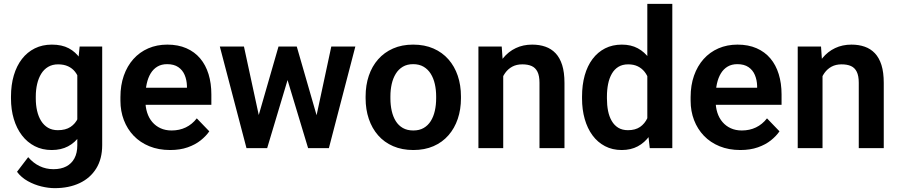

<svg xmlns="http://www.w3.org/2000/svg" viewBox="-20 -770 4669 998"><path d="M394 -528.3H511.2V-16.1Q511.2 55.7 480.2 105.7Q449.2 155.8 393.6 181.9Q337.9 208 264.2 208Q232.4 208 195.6 199.2Q158.7 190.4 124.8 171.6Q90.8 152.8 68.4 123L126.5 46.9Q152.8 77.6 186 93.5Q219.2 109.4 257.8 109.4Q296.9 109.4 324.5 95Q352.1 80.6 366.9 53Q381.8 25.4 381.8 -14.6V-407.7ZM37.1 -257.8V-268.1Q37.1 -328.6 51.8 -378.2Q66.4 -427.7 94 -463.4Q121.6 -499 160.9 -518.6Q200.2 -538.1 249.5 -538.1Q301.8 -538.1 337.6 -519Q373.5 -500 397.2 -464.8Q420.9 -429.7 434.3 -381.6Q447.8 -333.5 455.1 -275.9V-248Q448.2 -191.9 433.3 -145Q418.5 -98.1 394 -63.2Q369.6 -28.3 333.5 -9.3Q297.4 9.8 248.5 9.8Q199.7 9.8 160.6 -10.3Q121.6 -30.3 94 -66.4Q66.4 -102.5 51.8 -151.4Q37.1 -200.2 37.1 -257.8ZM166 -268.1V-257.8Q166 -223.6 172.9 -193.8Q179.7 -164.1 193.8 -141.4Q208 -118.7 229.5 -106Q251 -93.3 280.8 -93.3Q320.8 -93.3 346.4 -110.1Q372.1 -127 385.5 -156.5Q398.9 -186 402.8 -223.1V-299.8Q400.4 -329.1 392.3 -354Q384.3 -378.9 370.1 -397Q356 -415 334 -425.3Q312 -435.5 281.7 -435.5Q252.4 -435.5 230.5 -422.6Q208.5 -409.7 194.3 -386.7Q180.2 -363.8 173.1 -333.5Q166 -303.2 166 -268.1Z M864.3 9.8Q804.2 9.8 756.3 -9.8Q708.5 -29.3 675 -64.2Q641.6 -99.1 623.8 -145.8Q606 -192.4 606 -246.1V-265.6Q606 -326.7 623.5 -376.7Q641.1 -426.8 673.3 -462.9Q705.6 -499 750.5 -518.6Q795.4 -538.1 849.6 -538.1Q905.8 -538.1 948.7 -519.3Q991.7 -500.5 1020.5 -466.3Q1049.3 -432.1 1064 -384.5Q1078.6 -336.9 1078.6 -279.3V-225.1H664.6V-314H951.7V-323.7Q950.7 -354.5 939.9 -380.1Q929.2 -405.8 906.7 -421.1Q884.3 -436.5 848.6 -436.5Q819.8 -436.5 798.6 -424.1Q777.3 -411.6 763.4 -388.9Q749.5 -366.2 742.7 -335Q735.8 -303.7 735.8 -265.6V-246.1Q735.8 -212.9 744.9 -184.6Q753.9 -156.2 771.7 -135.5Q789.6 -114.7 814.7 -103.3Q839.8 -91.8 872.1 -91.8Q912.6 -91.8 945.6 -107.7Q978.5 -123.5 1002.9 -154.8L1067.9 -87.4Q1051.3 -63 1023.2 -40.5Q995.1 -18.1 955.6 -4.2Q916 9.8 864.3 9.8Z M1312 -127 1427.7 -528.3H1509.8L1485.4 -389.6L1368.7 0H1297.9ZM1248 -528.3 1335 -126 1342.8 0H1261.2L1122.6 -528.3ZM1617.2 -131.8 1702.1 -528.3H1827.1L1689.5 0H1607.9ZM1522.5 -528.3 1637.2 -130.9 1652.3 0H1581.5L1463.9 -389.6L1439.9 -528.3Z M1880.4 -258.8V-269Q1880.4 -327.1 1897 -376.2Q1913.6 -425.3 1945.3 -461.4Q1977.1 -497.6 2022.9 -517.8Q2068.8 -538.1 2127.4 -538.1Q2187 -538.1 2233.2 -517.8Q2279.3 -497.6 2311 -461.4Q2342.8 -425.3 2359.4 -376.2Q2376 -327.1 2376 -269V-258.8Q2376 -201.2 2359.4 -152.1Q2342.8 -103 2311 -66.7Q2279.3 -30.3 2233.4 -10.3Q2187.5 9.8 2128.4 9.8Q2069.8 9.8 2023.4 -10.3Q1977.1 -30.3 1945.3 -66.7Q1913.6 -103 1897 -152.1Q1880.4 -201.2 1880.4 -258.8ZM2009.3 -269V-258.8Q2009.3 -224.1 2016.1 -193.8Q2022.9 -163.6 2037.1 -140.6Q2051.3 -117.7 2074 -104.7Q2096.7 -91.8 2128.4 -91.8Q2159.7 -91.8 2182.1 -104.7Q2204.6 -117.7 2219 -140.6Q2233.4 -163.6 2240.2 -193.8Q2247.1 -224.1 2247.1 -258.8V-269Q2247.1 -303.2 2240.2 -333.3Q2233.4 -363.3 2219 -386.5Q2204.6 -409.7 2181.9 -423.1Q2159.2 -436.5 2127.4 -436.5Q2096.2 -436.5 2073.7 -423.1Q2051.3 -409.7 2037.1 -386.5Q2022.9 -363.3 2016.1 -333.3Q2009.3 -303.2 2009.3 -269Z M2595.7 -415.5V0H2466.8V-528.3H2587.9ZM2575.2 -283.2H2537.1Q2537.6 -340.8 2552.7 -387.7Q2567.9 -434.6 2595.5 -468.3Q2623 -502 2661.1 -520Q2699.2 -538.1 2746.1 -538.1Q2784.2 -538.1 2814.9 -527.3Q2845.7 -516.6 2867.9 -493.2Q2890.1 -469.7 2902.1 -431.9Q2914.1 -394 2914.1 -338.9V0H2784.2V-339.8Q2784.2 -376 2773.7 -397Q2763.2 -418 2743.4 -426.8Q2723.6 -435.5 2694.8 -435.5Q2665 -435.5 2642.8 -423.6Q2620.6 -411.6 2605.7 -390.6Q2590.8 -369.6 2583 -342.3Q2575.2 -314.9 2575.2 -283.2Z M3344.7 -112.3V-750H3474.6V0H3357.4ZM3005.4 -257.8V-268.1Q3005.4 -328.6 3019.3 -378.2Q3033.2 -427.7 3060.1 -463.4Q3086.9 -499 3125.2 -518.6Q3163.6 -538.1 3212.4 -538.1Q3259.8 -538.1 3295.2 -519Q3330.6 -500 3355.7 -464.8Q3380.9 -429.7 3396 -381.6Q3411.1 -333.5 3418 -275.9V-248Q3411.1 -191.9 3396 -145Q3380.9 -98.1 3355.7 -63.2Q3330.6 -28.3 3294.9 -9.3Q3259.3 9.8 3211.4 9.8Q3163.1 9.8 3124.8 -10.3Q3086.4 -30.3 3059.8 -66.4Q3033.2 -102.5 3019.3 -151.4Q3005.4 -200.2 3005.4 -257.8ZM3134.8 -268.1V-257.8Q3134.8 -223.6 3140.6 -193.8Q3146.5 -164.1 3159.7 -141.4Q3172.9 -118.7 3193.6 -106Q3214.4 -93.3 3244.1 -93.3Q3282.2 -93.3 3306.9 -110.1Q3331.5 -127 3345.2 -156.5Q3358.9 -186 3362.8 -223.1V-299.8Q3360.8 -329.1 3352.8 -354Q3344.7 -378.9 3330.3 -397Q3315.9 -415 3294.9 -425.3Q3273.9 -435.5 3245.1 -435.5Q3215.3 -435.5 3194.3 -422.6Q3173.3 -409.7 3160.2 -386.7Q3147 -363.8 3140.9 -333.5Q3134.8 -303.2 3134.8 -268.1Z M3828.1 9.8Q3768.1 9.8 3720.2 -9.8Q3672.4 -29.3 3638.9 -64.2Q3605.5 -99.1 3587.6 -145.8Q3569.8 -192.4 3569.8 -246.1V-265.6Q3569.8 -326.7 3587.4 -376.7Q3605 -426.8 3637.2 -462.9Q3669.4 -499 3714.4 -518.6Q3759.3 -538.1 3813.5 -538.1Q3869.6 -538.1 3912.6 -519.3Q3955.6 -500.5 3984.4 -466.3Q4013.2 -432.1 4027.8 -384.5Q4042.5 -336.9 4042.5 -279.3V-225.1H3628.4V-314H3915.5V-323.7Q3914.6 -354.5 3903.8 -380.1Q3893.1 -405.8 3870.6 -421.1Q3848.1 -436.5 3812.5 -436.5Q3783.7 -436.5 3762.5 -424.1Q3741.2 -411.6 3727.3 -388.9Q3713.4 -366.2 3706.5 -335Q3699.7 -303.7 3699.7 -265.6V-246.1Q3699.7 -212.9 3708.7 -184.6Q3717.8 -156.2 3735.6 -135.5Q3753.4 -114.7 3778.6 -103.3Q3803.7 -91.8 3835.9 -91.8Q3876.5 -91.8 3909.4 -107.7Q3942.4 -123.5 3966.8 -154.8L4031.7 -87.4Q4015.1 -63 3987.1 -40.5Q3959 -18.1 3919.4 -4.2Q3879.9 9.8 3828.1 9.8Z M4255.4 -415.5V0H4126.5V-528.3H4247.6ZM4234.9 -283.2H4196.8Q4197.3 -340.8 4212.4 -387.7Q4227.5 -434.6 4255.1 -468.3Q4282.7 -502 4320.8 -520Q4358.9 -538.1 4405.8 -538.1Q4443.8 -538.1 4474.6 -527.3Q4505.4 -516.6 4527.6 -493.2Q4549.8 -469.7 4561.8 -431.9Q4573.7 -394 4573.7 -338.9V0H4443.8V-339.8Q4443.8 -376 4433.3 -397Q4422.9 -418 4403.1 -426.8Q4383.3 -435.5 4354.5 -435.5Q4324.7 -435.5 4302.5 -423.6Q4280.3 -411.6 4265.4 -390.6Q4250.5 -369.6 4242.7 -342.3Q4234.9 -314.9 4234.9 -283.2Z"/></svg>

Font: Roboto SemiBold
Style: Regular
Weight: 600
Designer: Christian Robertson
Foundry: Google
Version: Version 3.009; 2024